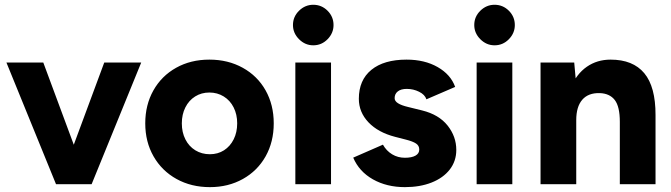

<svg xmlns="http://www.w3.org/2000/svg" viewBox="-20 -757 2759 789"><path d="M408.4 -500H560.3L356.5 0H223ZM6.4 -500H157.9L343.4 0H210.2Z M576.9 -250Q576.9 -326 610.4 -385.5Q643.9 -445 703.8 -478.5Q763.7 -512 840.4 -512Q917.1 -512 977.5 -478.5Q1038 -445 1071.5 -385.5Q1104.9 -326 1104.9 -250Q1104.9 -174 1071.5 -114.5Q1038 -55 978.1 -21.5Q918.1 12 842.6 12Q765.9 12 705.4 -21.5Q645 -55 611 -114.5Q576.9 -174 576.9 -250ZM954.7 -250.1Q954.7 -286.9 940.1 -315.6Q925.6 -344.4 899.4 -360.6Q873.1 -376.8 840.4 -376.8Q807.7 -376.8 781.9 -360.6Q756.1 -344.4 741.7 -315.6Q727.2 -286.8 727.2 -250Q727.2 -213.2 741.8 -184.4Q756.3 -155.6 782.6 -139.4Q809 -123.2 842.4 -123.2Q875.2 -123.2 900.6 -139.4Q925.9 -155.7 940.3 -184.5Q954.7 -213.3 954.7 -250.1Z M1193.7 -500H1340.3V0H1193.7ZM1183.9 -654.1Q1183.9 -688.4 1208.9 -712.9Q1233.9 -737.4 1267.3 -737.4Q1301.6 -737.4 1326.1 -712.9Q1350.6 -688.4 1350.6 -654.1Q1350.6 -620.8 1326.1 -595.8Q1301.6 -570.8 1267.3 -570.8Q1233.9 -570.8 1208.9 -595.8Q1183.9 -620.8 1183.9 -654.1Z M1431.5 -109.2 1553.6 -162.5Q1567.8 -137.1 1591.4 -122.9Q1614.9 -108.7 1643.9 -108.7Q1671.7 -108.7 1687.3 -117.4Q1702.9 -126.1 1702.9 -142.6Q1702.9 -158.4 1689.7 -167.2Q1676.6 -176 1647.9 -183.3L1603.5 -194.7Q1533.6 -212.8 1494.1 -254.4Q1454.6 -296.1 1454.6 -351Q1454.6 -428 1506.1 -470Q1557.6 -512 1650.7 -512Q1725 -512 1778.6 -481.3Q1832.3 -450.6 1850.4 -399.8L1732.3 -348.9Q1726 -368.2 1702.3 -379.9Q1678.7 -391.7 1651.6 -391.7Q1627.7 -391.7 1614.7 -381.4Q1601.7 -371.2 1601.7 -353.6Q1601.7 -341.6 1615.5 -332.8Q1629.3 -323.9 1657.3 -317.3L1714.9 -303.1Q1783.5 -286.1 1819.3 -241.1Q1855.1 -196 1855.1 -140.9Q1855.1 -95 1828.2 -60.3Q1801.3 -25.7 1753.4 -6.8Q1705.6 12 1643.9 12Q1569.3 12 1512.5 -20Q1455.7 -52.1 1431.5 -109.2Z M1938.7 -500H2085.3V0H1938.7ZM1928.9 -654.1Q1928.9 -688.4 1953.9 -712.9Q1978.9 -737.4 2012.3 -737.4Q2046.6 -737.4 2071.1 -712.9Q2095.6 -688.4 2095.6 -654.1Q2095.6 -620.8 2071.1 -595.8Q2046.6 -570.8 2012.3 -570.8Q1978.9 -570.8 1953.9 -595.8Q1928.9 -620.8 1928.9 -654.1Z M2201.3 -500H2339.7L2348 -408V0H2201.3ZM2527.1 -256H2673.8V0H2527.1ZM2444.8 -374.4Q2397.7 -375.8 2372.8 -347.2Q2348 -318.5 2348 -263.5H2302.3Q2302.3 -341.3 2325.7 -397.3Q2349.1 -453.2 2391.4 -482.6Q2433.7 -512 2489.1 -512Q2581.1 -512 2627.6 -456.2Q2674.1 -400.4 2673.8 -284.1V-256H2527.1Q2527.1 -319 2506.3 -346Q2485.5 -372.9 2444.8 -374.4Z"/></svg>

Font: Oak Sans Light
Style: Regular
Weight: 400
Designer: Erik Kennedy, Walven
Foundry: Erik Kennedy, Walven
Version: Version 1.100;Glyphs 3.1.2 (3151)